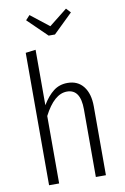

<svg xmlns="http://www.w3.org/2000/svg" viewBox="-101 -994 682 1051"><g transform="rotate(-10 240.0 -468.0)"><path d="M400 -383V0H344V-376Q344 -488 269 -488Q198 -488 140 -375V0H84V-736L140 -743V-435Q169 -483 202 -508.5Q235 -534 280 -534Q337 -534 368.5 -493.5Q400 -453 400 -383ZM343 -936 366 -911 259 -807H224L117 -911L140 -936L242 -856Z"/></g></svg>

Font: Fira Sans Extra Condensed Light
Style: Regular
Weight: 300
Width: 1
Designer: Carrois Corporate & Edenspiekermann AG
Foundry: Carrois Corporate GbR & Edenspiekermann AG
Version: Version 4.203